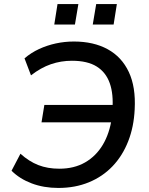

<svg xmlns="http://www.w3.org/2000/svg" viewBox="-20 -919 734 948"><path d="M268 9Q196 9 136.5 -13.5Q77 -36 37 -76L81 -160Q123 -122 169 -104Q215 -86 273 -86Q346 -86 400 -117Q454 -148 487.5 -204Q521 -260 532 -337L550 -315H185L199 -401H557L535 -376Q541 -454 522 -508Q503 -562 457.5 -590.5Q412 -619 335 -619Q281 -619 231.5 -602Q182 -585 133 -547L101 -631Q134 -659 173 -677Q212 -695 255.5 -704.5Q299 -714 345 -714Q442 -714 511.5 -676Q581 -638 616 -563.5Q651 -489 645 -379Q641 -293 613 -221.5Q585 -150 536 -98.5Q487 -47 419 -19Q351 9 268 9ZM438 -798 455 -899H557L541 -798ZM248 -798 264 -899H367L350 -798Z"/></svg>

Font: Nunito Sans 10pt SemiBold
Style: Italic
Weight: 600
Italic angle: -9°
Designer: Vernon Adams
Foundry: Vernon Adams
Version: Version 3.101;gftools[0.9.27]